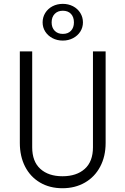

<svg xmlns="http://www.w3.org/2000/svg" viewBox="-20 -973 655 1003"><path d="M531.8 -226.2Q531.8 -155.9 503.3 -102.3Q474.9 -48.7 423.6 -19.2Q372.3 10.3 306.2 10.3Q239.5 10.3 189 -19.5Q138.5 -49.2 111 -102.8Q83.6 -156.4 83.6 -226.2V-704.6H148.2V-203.6Q148.2 -129.2 190.8 -90.8Q233.3 -52.3 306.2 -52.3Q380 -52.3 422.8 -90.8Q465.6 -129.2 465.6 -203.6V-704.6H531.8ZM413.3 -855.9Q413.3 -829.7 399.5 -807.9Q385.6 -786.2 361.5 -773.6Q337.4 -761 308.2 -761Q278.5 -761 254.4 -773.6Q230.3 -786.2 216.4 -807.9Q202.6 -829.7 202.6 -855.9Q202.6 -883.1 216.4 -905.4Q230.3 -927.7 254.4 -940.3Q278.5 -952.8 308.2 -952.8Q337.4 -952.8 361.5 -940.3Q385.6 -927.7 399.5 -905.4Q413.3 -883.1 413.3 -855.9ZM249.7 -855.9Q249.7 -828.7 265.6 -812.3Q281.5 -795.9 308.2 -795.9Q335.4 -795.9 350.8 -812.3Q366.2 -828.7 366.2 -855.9Q366.2 -884.1 350.8 -900.5Q335.4 -916.9 308.2 -916.9Q281.5 -916.9 265.6 -900.3Q249.7 -883.6 249.7 -855.9Z"/></svg>

Font: Fira Code Fixed Light
Style: Regular
Weight: 300
Monospace: yes
Designer: Carrois Corporate, Edenspiekermann AG, Nikita Prokopov
Foundry: Carrois Corporate, Edenspiekermann AG, Nikita Prokopov
Version: Version 5.002